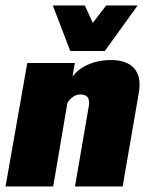

<svg xmlns="http://www.w3.org/2000/svg" viewBox="-61 -674 545 694"><path d="M-41 0H131.3L182.6 -301.8C193.8 -319.8 209.5 -332.5 229.5 -332.5C251.5 -332.5 264.6 -322.3 260.3 -292.5L210 0H382.3L440.4 -336.4C456.1 -420.9 411.1 -457 340.3 -457C272 -457 223.1 -428.2 201.7 -397.5H201.2L209.5 -446.3H37.6ZM192.9 -489.7H317.9L436.5 -654.3H322.8L274.4 -591.3L245.6 -654.3H129.9Z"/></svg>

Font: Roboto Flex Super Cond Black
Style: Italic
Weight: 900
Width: 3
Italic angle: -10°
Designer: Berlow after Robertson
Foundry: Google
Version: Version 3.200;Glyphs 3.3 (3311)